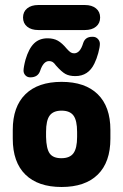

<svg xmlns="http://www.w3.org/2000/svg" viewBox="-20 -736 492 767"><path d="M31 -217V-182Q31 -88 81.5 -38.5Q132 11 226 11Q320 11 370.5 -38.5Q421 -88 421 -182V-217Q421 -310 370.5 -359.5Q320 -409 226 -409Q132 -409 81.5 -359.5Q31 -310 31 -217ZM288 -209V-189Q288 -144 273.5 -124Q259 -104 225 -104Q192 -104 178.5 -123Q165 -142 164 -189V-209Q164 -255 178.5 -274.5Q193 -294 226 -294Q259 -294 273.5 -274.5Q288 -255 288 -209ZM379 -561Q379 -572 371 -580.5Q363 -589 351 -589H348Q320 -589 312 -563Q300 -523 276 -523Q268 -523 262 -527Q256 -531 247 -541Q228 -564 211 -573.5Q194 -583 170 -583Q137 -583 116 -562.5Q95 -542 82 -498Q78 -483 76 -471.5Q74 -460 74 -454Q74 -443 81.5 -435Q89 -427 101 -427Q131 -427 140 -452Q153 -492 176 -492Q184 -492 190 -488.5Q196 -485 203 -475Q226 -449 241.5 -440.5Q257 -432 281 -432Q333 -432 357 -482Q366 -500 372.5 -524Q379 -548 379 -561ZM133 -716Q105 -716 88.5 -702.5Q72 -689 72 -666Q72 -643 88.5 -629.5Q105 -616 133 -616H319Q347 -616 363.5 -629.5Q380 -643 380 -666Q380 -689 363.5 -702.5Q347 -716 319 -716Z"/></svg>

Font: Beiruti ExtraBold
Style: Regular
Weight: 800
Designer: Arlette Boutros
Foundry: Boutros
Version: Version 1.41